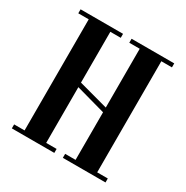

<svg xmlns="http://www.w3.org/2000/svg" viewBox="-147 -752 850 877"><g transform="rotate(30 278.0 -314.0)"><path d="M31 0V-21H86V-607H31V-628H255V-607H200V-339L355 -297V-607H300V-628H525V-607H469V-21H525V0H300V-21H355V-272L200 -315V-21H255V0Z"/></g></svg>

Font: Pochaevsk
Style: Regular
Weight: 400
Version: Version 1.210; ttfautohint (v1.8.4.7-5d5b)